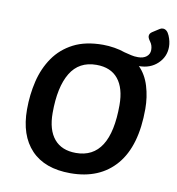

<svg xmlns="http://www.w3.org/2000/svg" viewBox="-75 -705 721 780"><g transform="rotate(10 286.0 -315.0)"><path d="M266 7Q160 7 104 -52Q48 -111 48 -218Q48 -279 61.5 -335Q75 -391 105.5 -435Q136 -479 185.5 -504.5Q235 -530 307 -530Q330 -530 354.5 -526Q379 -522 398 -515Q415 -511 427 -508Q439 -505 455 -505Q477 -505 490 -515.5Q503 -526 503 -543Q503 -562 493 -575.5Q483 -589 483 -597Q483 -608 494 -615L522 -633Q528 -637 535 -637Q552 -637 562 -613.5Q572 -590 572 -568Q572 -527 542 -498.5Q512 -470 465 -470Q494 -441 507.5 -396.5Q521 -352 521 -303Q521 -150 454 -71.5Q387 7 266 7ZM274 -78Q415 -78 415 -300Q415 -370 384.5 -407.5Q354 -445 295 -445Q223 -445 188 -387Q153 -329 153 -222Q153 -152 184 -115Q215 -78 274 -78Z"/></g></svg>

Font: Asap Medium
Style: Italic
Weight: 500
Italic angle: -6°
Designer: Pablo Cosgaya
Foundry: Omnibus-Type
Version: Version 3.001; ttfautohint (v1.8.3)